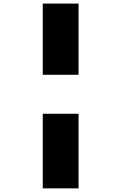

<svg xmlns="http://www.w3.org/2000/svg" viewBox="-20 -833 670 1068"><path d="M217.8 -417V-813H417V-417ZM417 -200.2V214.8H217.8V-200.2Z"/></svg>

Font: Mattone
Style: Bold
Weight: 700
Width: 6
Designer: Nunzio Mazzaferro
Foundry: Collletttivo
Version: Version 2.000;Glyphs 3.2 (3217)